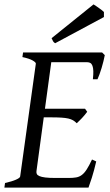

<svg xmlns="http://www.w3.org/2000/svg" viewBox="-20 -854 502 874"><path d="M418 -119.1Q408.2 -76.7 398.2 -45.4Q388.2 -14.2 382.8 0H0L2.9 -21Q33.7 -27.8 52.2 -35.9Q70.8 -43.9 71.8 -50.8L143.1 -564Q144 -569.8 128.9 -578.6Q113.8 -587.4 82 -594.2L85 -615.2H444.8L457 -603Q454.6 -590.3 450.9 -575.2Q447.3 -560.1 442.6 -544.9Q438 -529.8 433.1 -516.1Q428.2 -502.4 423.8 -493.2H402.8Q405.3 -515.6 404.8 -530.5Q404.3 -545.4 400.9 -554.4Q397.5 -563.5 391.6 -567.1Q385.7 -570.8 377 -570.8H213.4L184.6 -358.9H367.2L377 -345.2Q372.1 -338.4 366 -331.1Q359.9 -323.7 353.3 -316.7Q346.7 -309.6 340.3 -303.5Q334 -297.4 329.1 -293Q321.3 -301.3 312.5 -306.4Q303.7 -311.5 290.8 -314.5Q277.8 -317.4 259 -318.6Q240.2 -319.8 212.9 -319.8H179.2L146 -75.2Q145 -67.9 147.5 -62.3Q149.9 -56.6 159.2 -52.5Q168.5 -48.3 186 -46.1Q203.6 -43.9 232.9 -43.9H292Q312.5 -43.9 326.7 -46.4Q340.8 -48.8 352.3 -57.4Q363.8 -65.9 374.5 -82.5Q385.3 -99.1 398.9 -127.9ZM453.1 -776.4 231 -657.2Q224.1 -661.6 221.7 -666Q219.2 -670.4 214.8 -680.2L405.8 -834L417 -826.7Q423.3 -822.3 430.4 -817.4Q437.5 -812.5 443.8 -807.6Q450.2 -802.7 453.1 -799.3Z"/></svg>

Font: Gentium Plus APac
Style: Italic
Weight: 400
Italic angle: -8°
Designer: J. Victor Gaultney, Annie Olsen, Iska Routamaa, Becca Hirsbrunner
Foundry: SIL International
Version: Version 5.000